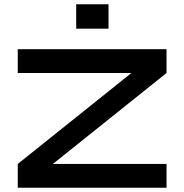

<svg xmlns="http://www.w3.org/2000/svg" viewBox="-20 -877 861 897"><path d="M63 -647H758V-536L227 -111H758V0H63V-111L594 -536H63ZM487 -857V-743H336V-857Z"/></svg>

Font: Syne Modified
Style: Bold
Weight: 700
Designer: Lucas Descroix
Foundry: Bonjour Monde
Version: Version 2.200